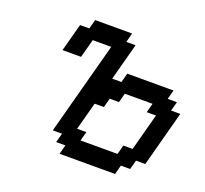

<svg xmlns="http://www.w3.org/2000/svg" viewBox="-145 -1047 1299 1219"><g transform="rotate(20 504.5 -437.5)"><path d="M375 0H750L766.6 -62.5H829.1L846.2 -125H908.7Q925.3 -187.5 958.7 -312.5Q992.2 -437.5 1008.8 -500H946.3L963.4 -562.5H900.9L917.5 -625H605L588.4 -562.5H525.9Q537.1 -604 559.3 -687.3Q581.5 -770.5 592.8 -812.5H530.3L546.9 -875H296.9L280.3 -812.5H217.8L167.5 -625H292.5Q298.3 -646 309.6 -687.7Q320.8 -729.5 326.2 -750H451.2Q423.3 -646 367.4 -437.7Q311.5 -229.5 283.7 -125H346.2L329.1 -62.5H391.6ZM721.2 -125H471.2L487.8 -187.5H425.3L475.6 -375H538.1L554.7 -437.5H617.2L633.8 -500H821.3L804.7 -437.5H867.2Q856 -396 833.7 -312.5Q811.5 -229 800.3 -187.5H737.8Z"/></g></svg>

Font: Faithful 32x
Style: Oblique
Weight: 400
Foundry: Faithful Resource Pack
Version: Version 1.0; January 27, 2023